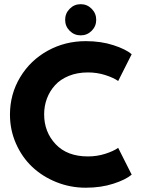

<svg xmlns="http://www.w3.org/2000/svg" viewBox="-20 -864 684 896"><path d="M305.2 -823Q326.5 -844.5 356.5 -844.5Q386.5 -844.5 407.8 -823Q429 -801.5 429 -771.5Q429 -741.5 407.8 -720.2Q386.5 -699 356.5 -699Q326.5 -699 305.2 -720.2Q284 -741.5 284 -771.5Q284 -801.5 305.2 -823ZM390.5 -134Q432.5 -134 471 -146.2Q509.5 -158.5 531.5 -174L594.5 -49Q567 -25.5 509.2 -6.8Q451.5 12 380 12Q308 12 242.8 -14.2Q177.5 -40.5 130 -85.5Q82.5 -130.5 54.5 -194Q26.5 -257.5 26.5 -329Q26.5 -424.5 74 -503.5Q121.5 -582.5 202.5 -627.2Q283.5 -672 380 -672Q451.5 -672 509.2 -653.2Q567 -634.5 594.5 -611L531.5 -486Q509.5 -501.5 471 -513.8Q432.5 -526 390.5 -526Q341 -526 301.5 -510Q262 -494 237 -466.5Q212 -439 199 -404.2Q186 -369.5 186 -330.5Q186 -248 239.8 -191Q293.5 -134 390.5 -134Z"/></svg>

Font: League Spartan
Style: Bold
Weight: 700
Foundry: The League of Moveable Type
Version: Version 2.002